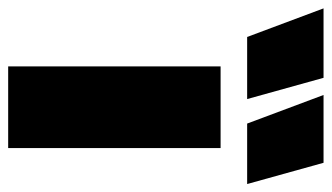

<svg xmlns="http://www.w3.org/2000/svg" viewBox="-271 -621 812 470"><g transform="rotate(90 135.0 -386.0)"><path d="M62.5 0V-520H262.5V0ZM350.5 -585H202.5L132.5 -772H298.5ZM142.5 -585H-9.5L-79.5 -772H90.5Z"/></g></svg>

Font: Geologica Black
Style: Regular
Weight: 900
Designer: Sindre Bremnes, Frode Helland
Foundry: Monokrom Skriftforlag AS
Version: Version 1.010;gftools[0.9.28]